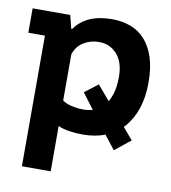

<svg xmlns="http://www.w3.org/2000/svg" viewBox="-81 -584 761 854"><g transform="rotate(10 300.0 -157.0)"><path d="M0 -500H170L185 -440H189Q241 -514 357 -514Q403 -514 441.5 -499.5Q480 -485 507.5 -454Q535 -423 550 -376Q565 -329 565 -263Q565 -199 548 -147.5Q531 -96 499 -60Q495 -55 491 -51L536 2L465 59L417 -3Q372 14 316 14Q285 14 255 9.5Q225 5 205 -5V200H75V-390H0ZM349 -218 405 -152Q414 -168 421 -189Q431 -221 431 -266Q431 -332 399 -368Q367 -404 318 -404Q280 -404 248.5 -385Q217 -366 205 -328V-120Q219 -109 245.5 -102.5Q272 -96 299 -96Q322 -96 342 -102L289 -172Z"/></g></svg>

Font: PT Mono
Style: Bold
Weight: 700
Monospace: yes
Designer: A.Korolkova, I.Chaeva
Foundry: ParaType Ltd
Version: Version 1.000 OFL